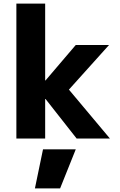

<svg xmlns="http://www.w3.org/2000/svg" viewBox="-20 -770 667 1067"><path d="M233 -220H231V0H71V-750H231V-323H233L401 -520H586L363 -272L591 0H406ZM174 277 219 60H401L314 277Z"/></svg>

Font: M PLUS 1p ExtraBold
Style: Regular
Weight: 800
Version: Version 1.062